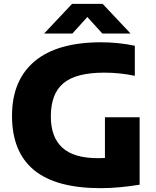

<svg xmlns="http://www.w3.org/2000/svg" viewBox="-20 -970 814 999"><path d="M503.5 9Q271 9 156.8 -85.2Q42.5 -179.5 42.5 -367.5Q42.5 -552 160 -651Q277.5 -750 506.5 -750Q549.5 -750 594.2 -745.5Q639 -741 681.5 -732V-575.5Q603.5 -592 522.5 -592Q376 -592 310.2 -537.2Q244.5 -482.5 244.5 -364.5Q244.5 -256 304.5 -201.5Q364.5 -147 490 -147Q507.5 -147 526 -148V-360H706.5V-9Q654.5 -0.5 604.5 4.2Q554.5 9 503.5 9ZM209.5 -795.5 355 -950H514L659.5 -795.5H512.5L434.5 -881.5L356.5 -795.5Z"/></svg>

Font: Encode Sans Semi Expanded ExtraBold
Style: Regular
Weight: 800
Width: 6
Designer: Multiple Designers
Foundry: Impallari Type
Version: Version 3.000; ttfautohint (v1.8.3) -l 8 -r 50 -G 200 -x 14 